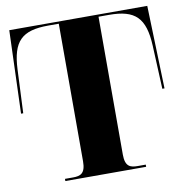

<svg xmlns="http://www.w3.org/2000/svg" viewBox="-80 -790 829 866"><g transform="rotate(-10 334.5 -357.0)"><path d="M150 0H520V-10H483C450 -10 426 -17 426 -72V-704H474C594 -704 638 -661 644 -533L653 -334H663L651 -714H19L6 -334H16L25 -533C31 -661 74 -704 196 -704H244V-74C244 -18 221 -10 187 -10H150Z"/></g></svg>

Font: Noto Serif Display ExtraBold
Style: Regular
Weight: 800
Designer: Monotype Design Team
Foundry: Monotype Imaging Inc.
Version: Version 2.009